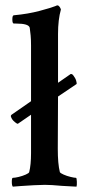

<svg xmlns="http://www.w3.org/2000/svg" viewBox="-20 -698 328 722"><path d="M28.3 3.9Q24.4 0 24.4 -14.6Q24.4 -29.3 28.3 -29.3Q36.1 -29.3 50.3 -32.7Q64.5 -36.1 76.7 -41.5Q88.9 -46.9 89.8 -50.8Q96.7 -78.1 96.7 -122.1V-266.6L46.9 -232.4Q43.9 -232.4 36.6 -238.3Q29.3 -244.1 25.4 -250Q22.5 -254.9 21 -259.8Q19.5 -264.6 26.4 -268.6L96.7 -317.4V-527.3Q96.7 -548.8 95.2 -564.9Q93.8 -581.1 91.8 -593.8Q87.9 -609.4 41 -609.4H32.2Q26.4 -609.4 26.4 -625Q26.4 -640.6 32.2 -640.6Q85.9 -645.5 129.4 -657.2Q172.9 -668.9 187.5 -674.8L194.3 -677.7H196.3Q200.2 -677.7 204.1 -672.4Q208 -667 209 -662.1Q198.2 -624 198.2 -570.3V-386.7L246.1 -419.9Q252 -419.9 255.9 -414.1Q263.7 -404.3 266.6 -394Q269.5 -383.8 267.6 -381.8L198.2 -335L197.3 -138.7Q197.3 -110.4 199.2 -88.4Q201.2 -66.4 205.1 -50.8Q207 -46.9 219.2 -41.5Q231.4 -36.1 245.6 -32.7Q259.8 -29.3 265.6 -29.3Q268.6 -29.3 269 -14.6Q269.5 0 267.6 3.9Q257.8 3.9 213.9 1Q192.4 -1 175.8 -2Q159.2 -2.9 148.4 -2.9Q132.8 -2.9 107.4 -1.5Q82 0 59.1 1.5Q36.1 2.9 28.3 3.9Z"/></svg>

Font: Crimson Text SemiBold
Style: Regular
Weight: 600
Designer: Sebastian Kosch
Foundry: Sebastian Kosch
Version: Version 1.100; ttfautohint (v1.8.4)